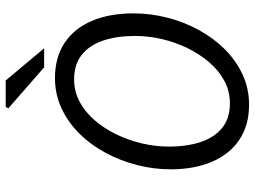

<svg xmlns="http://www.w3.org/2000/svg" viewBox="-130 -751 893 673"><g transform="rotate(-90 316.5 -414.5)"><path d="M286.3 12Q213.7 12 163 -22.1Q112.3 -56.2 85.9 -118.2Q59.5 -180.2 59.5 -262.6Q59.5 -323 74.7 -381.5Q89.8 -440 118 -492Q146.1 -544 185.5 -583.4Q224.8 -622.8 273.8 -645.6Q322.8 -668.3 379.4 -668.3Q452.6 -668.3 503.3 -634.2Q553.9 -600.2 580 -538.5Q606.1 -476.8 606.1 -393.7Q606.1 -333.3 591.2 -274.8Q576.4 -216.3 547.9 -164.3Q519.5 -112.3 480.2 -72.9Q440.8 -33.5 391.8 -10.7Q342.8 12 286.3 12ZM290.7 -55.1Q333.1 -55.1 369.4 -74.5Q405.7 -93.9 434.6 -127.6Q463.5 -161.4 484.4 -204Q505.2 -246.7 516.1 -293.8Q527 -340.9 527 -387.3Q527 -451.4 510.8 -499.5Q494.5 -547.7 460.8 -574.4Q427 -601.2 374.9 -601.2Q332.6 -601.2 296.2 -581.8Q259.9 -562.4 231 -528.7Q202.1 -494.9 181.5 -452.3Q161 -409.6 150.1 -362.5Q139.2 -315.5 139.2 -269.1Q139.2 -204.9 155.5 -156.8Q171.7 -108.7 205.2 -81.9Q238.6 -55.1 290.7 -55.1ZM416.9 -706.3 273.2 -831.9 278.1 -841H370.9L483.7 -706.3Z"/></g></svg>

Font: Source Sans 3
Style: Italic
Weight: 200
Italic angle: -11°
Designer: Paul D. Hunt
Foundry: Adobe
Version: Version 3.046;hotconv 1.0.118;makeotfexe 2.5.65603